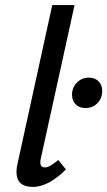

<svg xmlns="http://www.w3.org/2000/svg" viewBox="-20 -731 423 757"><path d="M45 -54Q45 -70 49 -85L186 -711H274L142 -111Q139 -99 139 -91Q139 -71 157 -71Q167 -71 179 -78Q191 -85 210 -100L240 -63Q171 6 109 6Q45 6 45 -54ZM264 -357Q264 -366 265 -371Q270 -395 288 -410Q306 -425 330 -425Q354 -425 368.5 -410.5Q383 -396 383 -373Q383 -343 364 -324Q345 -305 317 -305Q293 -305 278.5 -319.5Q264 -334 264 -357Z"/></svg>

Font: Ysabeau Infant Semibold
Style: Italic
Weight: 600
Italic angle: -12°
Designer: Christian Thalmann (Catharsis Fonts)
Version: Version 0.003